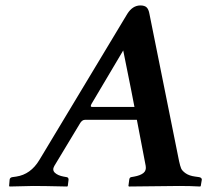

<svg xmlns="http://www.w3.org/2000/svg" viewBox="-20 -678 759 700"><path d="M315.9 -288.1H470.2Q465.3 -315.9 429.2 -494.1Q429.2 -494.1 314 -299.8Q307.1 -288.1 315.9 -288.1ZM632.8 -90.8Q636.7 -72.8 640.4 -64Q644 -55.2 657 -46.1Q669.9 -37.1 691.9 -34.2L706.1 -32.2Q715.8 -30.3 715.8 -22.9L711.9 0L710 2Q672.9 0 633.8 0L450.2 2L448.2 0L451.2 -22.9Q452.1 -30.8 458 -32.2L469.2 -34.2Q491.2 -38.1 502.7 -47.1Q514.2 -56.2 511.2 -73.2L479 -241.2H290Q278.8 -241.2 271 -227.1L178.2 -73.2Q169.4 -58.1 180.2 -48.1Q190.9 -38.1 211.9 -34.2L223.1 -32.2Q230 -31.2 230 -22.9L227.1 0L225.1 2Q137.2 0 101.1 0L15.1 2L13.2 0L15.1 -22.9Q16.1 -30.8 24.9 -32.2L39.1 -34.2Q91.8 -42 123.5 -94.7L443.8 -627Q462.9 -657.7 491.2 -658.2Q507.3 -658.2 514.6 -651.1Q522 -644 524.9 -627Z"/></svg>

Font: Linux Libertine O
Style: Semibold Italic
Weight: 600
Italic angle: -11.5°
Designer: Philipp H. Poll
Foundry: Philipp H. Poll
Version: Version 5.1.2